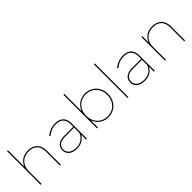

<svg xmlns="http://www.w3.org/2000/svg" viewBox="207 -1865 2991 2991"><g transform="rotate(-45 1702.5 -369.5)"><path d="M115 0V-742H135V-370L133 -373Q156 -441 212 -480.5Q268 -520 352 -520Q416 -520 462 -495.5Q508 -471 533.5 -423Q559 -375 559 -305V0H539V-305Q539 -401 490 -451Q441 -501 353 -501Q285 -501 236 -473.5Q187 -446 161 -396.5Q135 -347 135 -281V0Z M1113 0V-123V-140V-338Q1113 -419 1071 -460Q1029 -501 949 -501Q891 -501 843 -481Q795 -461 761 -429L747 -443Q784 -478 837 -499Q890 -520 948 -520Q1038 -520 1085.5 -474Q1133 -428 1133 -339V0ZM916 3Q858 3 817 -15Q776 -33 754.5 -66Q733 -99 733 -142Q733 -179 750.5 -210.5Q768 -242 808 -261.5Q848 -281 917 -281H1124V-262H916Q828 -262 790.5 -228.5Q753 -195 753 -143Q753 -85 796 -50.5Q839 -16 916 -16Q991 -16 1039.5 -50.5Q1088 -85 1113 -148L1123 -135Q1102 -73 1049.5 -35Q997 3 916 3Z M1608 3Q1537 3 1481 -30.5Q1425 -64 1392.5 -123.5Q1360 -183 1360 -259Q1360 -336 1392.5 -394.5Q1425 -453 1481 -486.5Q1537 -520 1608 -520Q1679 -520 1736 -486.5Q1793 -453 1826 -394.5Q1859 -336 1859 -259Q1859 -183 1826 -123.5Q1793 -64 1736 -30.5Q1679 3 1608 3ZM1357 0V-742H1377V-330L1367 -260L1377 -190V0ZM1608 -16Q1674 -16 1726.5 -47Q1779 -78 1809 -133Q1839 -188 1839 -259Q1839 -331 1809 -385.5Q1779 -440 1726.5 -470.5Q1674 -501 1608 -501Q1542 -501 1489.5 -470.5Q1437 -440 1407 -385.5Q1377 -331 1377 -259Q1377 -188 1407 -133Q1437 -78 1489.5 -47Q1542 -16 1608 -16Z M2028 0V-742H2048V0Z M2608 0V-123V-140V-338Q2608 -419 2566 -460Q2524 -501 2444 -501Q2386 -501 2338 -481Q2290 -461 2256 -429L2242 -443Q2279 -478 2332 -499Q2385 -520 2443 -520Q2533 -520 2580.5 -474Q2628 -428 2628 -339V0ZM2411 3Q2353 3 2312 -15Q2271 -33 2249.5 -66Q2228 -99 2228 -142Q2228 -179 2245.5 -210.5Q2263 -242 2303 -261.5Q2343 -281 2412 -281H2619V-262H2411Q2323 -262 2285.5 -228.5Q2248 -195 2248 -143Q2248 -85 2291 -50.5Q2334 -16 2411 -16Q2486 -16 2534.5 -50.5Q2583 -85 2608 -148L2618 -135Q2597 -73 2544.5 -35Q2492 3 2411 3Z M2852 0V-517H2872V-370L2870 -373Q2893 -441 2949 -480.5Q3005 -520 3089 -520Q3153 -520 3199 -495.5Q3245 -471 3270.5 -423Q3296 -375 3296 -305V0H3276V-305Q3276 -401 3227 -451Q3178 -501 3090 -501Q3022 -501 2973 -473.5Q2924 -446 2898 -396.5Q2872 -347 2872 -281V0Z"/></g></svg>

Font: Montserrat Thin Thin
Style: Regular
Weight: 250
Version: Version 9.000